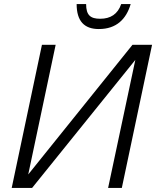

<svg xmlns="http://www.w3.org/2000/svg" viewBox="-20 -932 774 952"><path d="M470 -788C557 -788 606 -837 628 -912H581C564 -862 528 -839 477 -839C429 -839 407 -856 407 -912H360C360 -827 398 -788 470 -788ZM38 0H139L651 -635L516 0H584L734 -710H637L120 -67L256 -710H188Z"/></svg>

Font: Geist Light
Style: Italic
Weight: 300
Italic angle: -12°
Designer: Basement.studio, Andrés Briganti, Mateo Zaragoza
Foundry: Basement.studio, Vercel, Andrés Briganti, Guido Ferreyra, Mateo Zaragoza
Version: Version 1.500